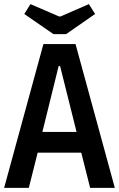

<svg xmlns="http://www.w3.org/2000/svg" viewBox="-22 -913 578 933"><path d="M-2 0 189 -699H345L536 0H416L373 -171H161L118 0ZM184 -272H350L270 -592H263ZM238 -747 96 -845 126 -893 265 -833H272L410 -893L440 -845L299 -747Z"/></svg>

Font: Ruda
Style: Bold
Weight: 700
Designer: Mariela Monsalve and Angelina Sanchez
Foundry: Mariela Monsalve and Angelina Sanchez
Version: Version 2.000